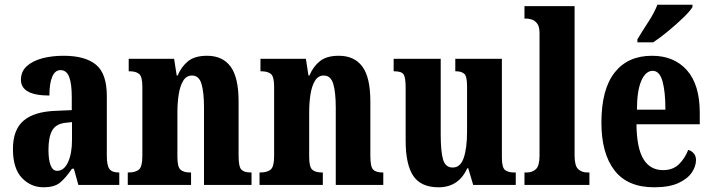

<svg xmlns="http://www.w3.org/2000/svg" viewBox="-20 -786 3026 816"><path d="M165 10Q111 10 73 -30Q35 -70 35 -153Q35 -235 80.5 -273.5Q126 -312 218 -315L285 -318V-374Q285 -430 274 -459Q263 -488 237 -488Q214 -488 202 -460Q190 -432 190 -380Q69 -380 69 -447Q69 -482 93.5 -504.5Q118 -527 159 -538Q200 -549 250 -549Q342 -549 388 -511Q434 -473 434 -378V-124Q434 -83 445 -68Q456 -53 484 -53H487V0H313L294 -69H286Q258 -28 234 -9Q210 10 165 10ZM223 -60Q252 -60 269 -96.5Q286 -133 286 -191V-267L257 -264Q217 -259 201.5 -231Q186 -203 186 -149Q186 -107 195 -83.5Q204 -60 223 -60Z M523 0V-53H527Q555 -53 570 -65Q585 -77 585 -122V-418Q585 -460 571.5 -471.5Q558 -483 531 -483H527V-536H720L731 -465H735Q751 -503 779.5 -526Q808 -549 860 -549Q926 -549 960 -503Q994 -457 994 -355V-124Q994 -77 1006 -65Q1018 -53 1045 -53H1049V0H847V-329Q847 -393 836.5 -429Q826 -465 796 -465Q772 -465 758.5 -442.5Q745 -420 739.5 -384.5Q734 -349 734 -309V-119Q734 -76 747.5 -64.5Q761 -53 788 -53H792V0Z M1083 0V-53H1087Q1115 -53 1130 -65Q1145 -77 1145 -122V-418Q1145 -460 1131.5 -471.5Q1118 -483 1091 -483H1087V-536H1280L1291 -465H1295Q1311 -503 1339.5 -526Q1368 -549 1420 -549Q1486 -549 1520 -503Q1554 -457 1554 -355V-124Q1554 -77 1566 -65Q1578 -53 1605 -53H1609V0H1407V-329Q1407 -393 1396.5 -429Q1386 -465 1356 -465Q1332 -465 1318.5 -442.5Q1305 -420 1299.5 -384.5Q1294 -349 1294 -309V-119Q1294 -76 1307.5 -64.5Q1321 -53 1348 -53H1352V0Z M1844 10Q1769 10 1736.5 -38.5Q1704 -87 1704 -188V-413Q1704 -456 1695.5 -469.5Q1687 -483 1656 -483H1653V-536H1853V-216Q1853 -142 1863 -108Q1873 -74 1904 -74Q1937 -74 1951 -115.5Q1965 -157 1965 -227V-419Q1965 -463 1952.5 -473Q1940 -483 1918 -483H1915V-536H2113V-116Q2113 -73 2127 -63Q2141 -53 2163 -53H2172V0H1991L1970 -71H1966Q1929 10 1844 10Z M2209 0V-53H2219Q2243 -53 2258 -67.5Q2273 -82 2273 -125V-646Q2273 -673 2263 -686Q2253 -699 2240 -703Q2227 -707 2219 -707H2209V-760H2422V-125Q2422 -82 2437 -67.5Q2452 -53 2476 -53H2485V0Z M2760 10Q2647 10 2591.5 -62Q2536 -134 2536 -265Q2536 -406 2592 -477.5Q2648 -549 2751 -549Q2845 -549 2899.5 -487.5Q2954 -426 2954 -307V-258H2685Q2686 -157 2714.5 -110Q2743 -63 2798 -63Q2840 -63 2865.5 -88Q2891 -113 2905 -149Q2919 -145 2928.5 -134Q2938 -123 2938 -106Q2938 -79 2920 -52.5Q2902 -26 2863 -8Q2824 10 2760 10ZM2808 -320Q2808 -397 2795.5 -441Q2783 -485 2754 -485Q2724 -485 2705.5 -442.5Q2687 -400 2687 -320ZM2689 -619Q2708 -651 2734.5 -691.5Q2761 -732 2774 -766H2923V-756Q2913 -739 2884 -711Q2855 -683 2820 -654Q2785 -625 2756 -606H2689Z"/></svg>

Font: Noto Serif Khmer ExtraCondensed ExtraBold
Style: Regular
Weight: 800
Width: 2
Designer: Danh Hong and the Monotype Design Team
Foundry: Monotype Imaging Inc.
Version: Version 2.004; ttfautohint (v1.8.4.7-5d5b)